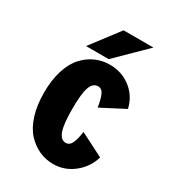

<svg xmlns="http://www.w3.org/2000/svg" viewBox="-170 -773 789 877"><g transform="rotate(30 225.0 -334.0)"><path d="M109 -531 221.5 -679H379L228.5 -531ZM419 -122.5Q402.5 -65 355 -27Q307.5 11 247.5 11Q208 11 173 -4.8Q138 -20.5 109.8 -51.2Q81.5 -82 65.2 -133.5Q49 -185 49 -251Q49 -318 65.2 -369.2Q81.5 -420.5 109.8 -451Q138 -481.5 172.8 -496.8Q207.5 -512 247.5 -512Q309 -512 356.5 -475.8Q404 -439.5 418.5 -378L295.5 -314Q289 -356 279 -377.8Q269 -399.5 249 -399.5Q222 -399.5 210 -365.2Q198 -331 198 -251Q198 -172 210.2 -136.8Q222.5 -101.5 249 -101.5Q269 -101.5 279.5 -123.5Q290 -145.5 295 -185.5Z"/></g></svg>

Font: League Mono Condensed
Style: Bold
Weight: 700
Width: 1
Designer: Tyler Finck
Foundry: The League of Moveable Type / Tyler Finck
Version: Version 2.210